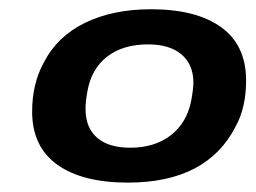

<svg xmlns="http://www.w3.org/2000/svg" viewBox="-20 -719 547 411"><path d="M253.9 -328.1Q155.8 -328.1 102.3 -366.7Q48.8 -405.3 48.8 -480Q48.8 -540.5 74.2 -585.9Q102.5 -641.1 162.1 -670.2Q221.7 -699.2 303.2 -699.2Q400.4 -699.2 453.6 -660.6Q506.8 -622.1 506.8 -546.9Q506.8 -489.3 484.9 -449.2Q423.8 -328.1 253.9 -328.1ZM258.8 -402.8Q311 -402.8 345.5 -429.4Q379.9 -456.1 389.2 -502.9Q394 -529.3 394 -542Q394 -580.6 368.7 -602.3Q343.3 -624 296.9 -624Q243.2 -624 209.2 -597.7Q175.3 -571.3 167 -522.9Q163.1 -502 163.1 -485.8Q163.1 -445.8 187.7 -424.3Q212.4 -402.8 258.8 -402.8Z"/></svg>

Font: Archivo Expanded
Style: Bold Italic
Weight: 700
Width: 7
Italic angle: -10°
Designer: Hector Gatti
Foundry: Omnibus-Type
Version: Version 2.001